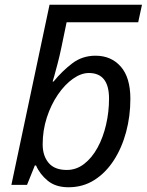

<svg xmlns="http://www.w3.org/2000/svg" viewBox="-20 -780 619 810"><path d="M269 10Q215 10 181.5 -17.5Q148 -45 132 -82H127L94 0H28L189 -760H579L563 -686H261L239 -580Q232 -546 223.5 -513.5Q215 -481 209 -459.5Q203 -438 202 -436H206Q242 -480 284.5 -512.5Q327 -545 383 -545Q449 -545 489.5 -499Q530 -453 530 -363Q530 -290 512 -223Q494 -156 460 -103.5Q426 -51 378 -20.5Q330 10 269 10ZM262 -63Q302 -63 335 -88.5Q368 -114 391.5 -157Q415 -200 427.5 -254Q440 -308 440 -364Q440 -472 355 -472Q322 -472 287.5 -447.5Q253 -423 224 -380.5Q195 -338 177.5 -284Q160 -230 160 -171Q160 -123 185 -93Q210 -63 262 -63Z"/></svg>

Font: Noto Sans
Style: Italic
Weight: 400
Italic angle: -12°
Designer: Monotype Design Team
Foundry: Monotype Imaging Inc.
Version: Version 2.013; ttfautohint (v1.8.4.7-5d5b)